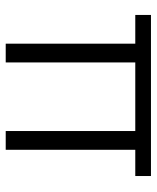

<svg xmlns="http://www.w3.org/2000/svg" viewBox="40 -576 536 655"><g transform="rotate(90 307.5 -248.0)"><path d="M128.5 0V-442H30.5V-495.5H580V-442H490.5V0H426.5V-442H192.5V0Z"/></g></svg>

Font: Commissioner Light
Style: Regular
Weight: 300
Designer: Kostas Bartsokas
Foundry: Kostas Bartsokas
Version: Version 1.000; ttfautohint (v1.8.3)